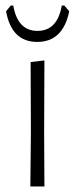

<svg xmlns="http://www.w3.org/2000/svg" viewBox="-20 -676 273 696"><path d="M92 -195 91 -451 141 -457 140 -198 141 0H90ZM231 -635Q208 -524 115 -524Q22 -524 2 -635L19 -656H28Q44 -564 116 -564Q188 -564 204 -656H213Z"/></svg>

Font: Luna Sans Light
Style: Regular
Weight: 300
Designer: Juan Pablo del Peral
Foundry: Huerta Tipografica
Version: Version 2.001; ttfautohint (v1.5)